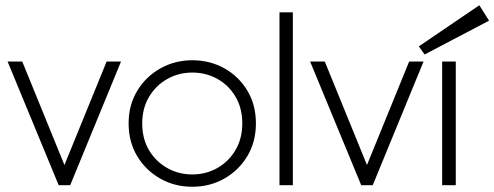

<svg xmlns="http://www.w3.org/2000/svg" viewBox="-20 -707 1887 733"><path d="M204 0 9 -472H65L226 -77L387 -472H442L248 0Z M714 6Q647 6 592 -25Q537 -56 504 -110.5Q471 -165 471 -236Q471 -306 504 -360.5Q537 -415 592.5 -446Q648 -477 714 -477Q781 -477 836 -446.5Q891 -416 924 -361.5Q957 -307 957 -236Q957 -165 924 -110.5Q891 -56 836 -25Q781 6 714 6ZM714 -41Q766 -41 809.5 -65.5Q853 -90 879 -134Q905 -178 905 -236Q905 -294 879 -338Q853 -382 809.5 -406Q766 -430 714 -430Q663 -430 619.5 -406Q576 -382 549.5 -338Q523 -294 523 -236Q523 -177 549 -133.5Q575 -90 618.5 -65.5Q662 -41 714 -41Z M1047 0V-660H1098V0Z M1359 0 1164 -472H1220L1381 -77L1542 -472H1597L1403 0Z M1668 0V-472H1720V0ZM1601 -499 1579 -530 1810 -687 1847 -628Z"/></svg>

Font: Lil Grotesk Light
Style: Regular
Weight: 300
Designer: Bastien Sozeau
Foundry: NBR — Bastien Sozeau
Version: Version 3.003; ttfautohint (v1.8.4.7-5d5b);gftools[0.9.33]